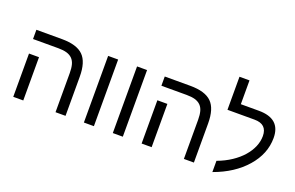

<svg xmlns="http://www.w3.org/2000/svg" viewBox="-99 -1206 2496 1622"><g transform="rotate(20 1149.0 -395.5)"><path d="M174 0H84V-389H174ZM554 0H464V-352Q464 -397 455.5 -428Q447 -459 427.5 -478.5Q408 -498 377.5 -507Q347 -516 302 -516H74V-599H303Q438 -599 496 -541Q554 -484 554 -351Z M719 -599H809V0H719Z M979 -599H1069V0H979Z M1328 0H1238V-389H1328ZM1708 0H1618V-352Q1618 -397 1609.5 -428Q1601 -459 1581.5 -478.5Q1562 -498 1531.5 -507Q1501 -516 1456 -516H1228V-599H1457Q1592 -599 1650 -541Q1708 -484 1708 -351Z M1882 -79Q1952 -105 2007.5 -142Q2063 -179 2101 -222.5Q2139 -266 2159 -313.5Q2179 -361 2179 -409Q2179 -516 2065 -516H1822V-813H1912V-599H2074Q2270 -599 2270 -425Q2270 -282 2165 -162Q2060 -42 1882 22Z"/></g></svg>

Font: Libra Sans
Style: Regular
Weight: 400
Foundry: Context Ltd
Version: Version 1.000; ttfautohint (v1.3)